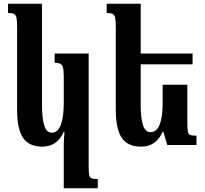

<svg xmlns="http://www.w3.org/2000/svg" viewBox="-20 -780 1102 1033"><path d="M323 2Q323 -23 327 -71H323Q288 9 208 9Q136 9 104 -38.5Q72 -86 72 -189V-634Q72 -670 68.5 -685Q65 -700 55.5 -705Q46 -710 23 -710V-760H206V-216Q206 -143 218 -104.5Q230 -66 259 -66Q291 -66 307 -108Q323 -150 323 -224V-371Q323 -402 318.5 -417Q314 -432 304 -437Q294 -442 274 -442V-492H457V114Q457 149 460 162Q463 175 472 179Q481 183 506 183V233H323Z M1037 -50V0H880L859 -71H855Q820 9 739 9Q667 9 635 -38.5Q603 -86 603 -189V-634Q603 -670 599.5 -685Q596 -700 586.5 -705Q577 -710 554 -710V-760H737V-492H1016V-434H737V-216Q737 -144 749.5 -106.5Q762 -69 790 -69Q823 -69 839 -109.5Q855 -150 855 -224V-324H988V-119Q988 -84 991 -71Q994 -58 1003 -54Q1012 -50 1037 -50Z"/></svg>

Font: Noto Serif Armenian SmBold Cond
Style: Regular
Weight: 600
Width: 3
Designer: Monotype Design team
Foundry: Monotype Imaging Inc.
Version: Version 1.000